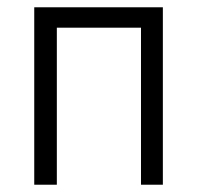

<svg xmlns="http://www.w3.org/2000/svg" viewBox="-20 -507 542 527"><path d="M74 0V-487H427V0H367V-431H136V0Z"/></svg>

Font: Zen Kaku Gothic Antique
Style: Regular
Weight: 400
Designer: Yoshimichi Ohira
Foundry: Positype
Version: Version 1.001